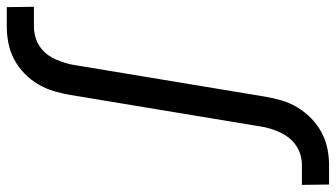

<svg xmlns="http://www.w3.org/2000/svg" viewBox="-258 -543 990 566"><g transform="rotate(90 237.0 -260.0)"><path d="M-25 215 -26 135H32Q47 135 62 131Q77 127 90 118.5Q103 110 113 97.5Q123 85 129 71Q135 57 139.5 42.5Q144 28 146 14L239 -547Q243 -571 250 -595Q257 -619 270.5 -641.5Q284 -664 303 -682.5Q322 -701 344.5 -713Q367 -725 391.5 -730Q416 -735 440 -735H498L499 -655H441Q426 -655 411.5 -651Q397 -647 384 -638.5Q371 -630 361 -617.5Q351 -605 344.5 -591Q338 -577 333.5 -562.5Q329 -548 327 -534L234 27Q230 51 223 75Q216 99 203 121.5Q190 144 171 162.5Q152 181 129.5 193Q107 205 82 210Q57 215 33 215Z"/></g></svg>

Font: Iosevka Curly Medium
Style: Italic
Weight: 500
Italic angle: -9°
Monospace: yes
Designer: Belleve Invis
Foundry: Belleve Invis
Version: Version 22.1.2; ttfautohint (v1.8.4)